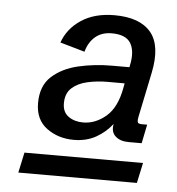

<svg xmlns="http://www.w3.org/2000/svg" viewBox="-43 -747 534 579"><g transform="rotate(5 224.5 -458.0)"><path d="M190.9 -321.8Q143.6 -321.8 108.9 -347.4Q74.2 -373 74.2 -423.3Q74.2 -475.6 105.5 -503.9Q136.7 -532.2 185.3 -543.5Q233.9 -554.7 286.6 -554.7H339.4L340.3 -559.6Q349.6 -603 335.2 -627.4Q320.8 -651.9 277.8 -651.9Q247.1 -651.9 227.5 -635Q208 -618.2 200.2 -589.4L125.5 -610.8Q140.6 -653.8 180.9 -680.4Q221.2 -707 281.2 -707Q357.9 -707 391.4 -667Q424.8 -627 407.7 -543.9L379.4 -407.2Q377.4 -397.9 378.7 -392.3Q379.9 -386.7 392.1 -386.7H407.7L396 -329.6H356.4Q331.1 -329.6 316.7 -342.5Q302.2 -355.5 306.6 -378.9V-379.9Q287.1 -354.5 258.1 -338.1Q229 -321.8 190.9 -321.8ZM214.4 -376.5Q251.5 -376.5 283.7 -403.8Q315.9 -431.2 326.7 -491.7L329.1 -504.9H276.4Q246.1 -504.9 217.3 -498.5Q188.5 -492.2 170.2 -475.8Q151.9 -459.5 151.9 -429.2Q151.9 -402.3 170.2 -389.4Q188.5 -376.5 214.4 -376.5ZM33.2 -209 46.4 -270.5H405.3L392.1 -209Z"/></g></svg>

Font: Schibsted Grotesk
Style: Italic
Weight: 400
Italic angle: -12°
Designer: Bakken & Baeck AS, Henrik Kongsvoll
Foundry: Schibsted ASA
Version: Version 1.100; ttfautohint (v1.8.4.7-5d5b);gftools[0.9.25]